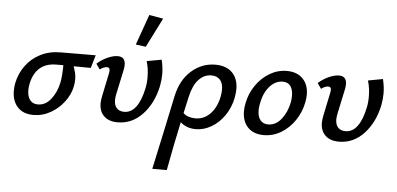

<svg xmlns="http://www.w3.org/2000/svg" viewBox="-61 -839 2595 1255"><g transform="rotate(5 1237.0 -211.0)"><path d="M519 -333 407 -334Q415 -310 419.5 -291.5Q424 -273 424 -250Q424 -225 419 -202Q409 -151 373.5 -103Q338 -55 285 -24.5Q232 6 172 6Q104 6 67.5 -34Q31 -74 31 -140Q31 -170 36 -192Q49 -255 86 -306Q123 -357 181.5 -387Q240 -417 315 -417L544 -418ZM339 -335H294Q161 -335 130 -198Q125 -171 125 -153Q125 -112 143 -88.5Q161 -65 195 -65Q245 -65 281 -111Q317 -157 330 -222Q334 -239 336.5 -273.5Q339 -308 339 -335Z M799 -511 870 -711 962 -695 865 -502ZM603 -108Q603 -125 608 -152L641 -310Q643 -322 643 -326Q643 -347 625 -347Q603 -347 578 -328L553 -364Q585 -392 622 -408.5Q659 -425 688 -425Q738 -425 738 -372Q738 -359 735 -342L700 -178Q695 -153 695 -138Q695 -103 712.5 -84.5Q730 -66 761 -66Q807 -66 838.5 -108.5Q870 -151 886 -228Q894 -261 894 -304Q894 -361 879 -409L976 -427Q988 -377 988 -332Q988 -297 980 -254Q956 -140 887.5 -67Q819 6 724 6Q667 6 635 -24.5Q603 -55 603 -108Z M1479 -278Q1479 -252 1473 -220Q1460 -155 1424.5 -103.5Q1389 -52 1339.5 -23Q1290 6 1237 6Q1204 6 1178 -4.5Q1152 -15 1136 -31Q1107 101 1072 289H977Q1040 -1 1081 -198Q1104 -305 1172.5 -365Q1241 -425 1329 -425Q1401 -425 1440 -385.5Q1479 -346 1479 -278ZM1386 -266Q1386 -308 1366 -330.5Q1346 -353 1309 -353Q1261 -353 1225.5 -314.5Q1190 -276 1173 -200L1149 -92Q1162 -78 1184 -71Q1206 -64 1228 -64Q1285 -64 1326 -106.5Q1367 -149 1381 -220Q1386 -248 1386 -266Z M1541 -139Q1541 -165 1547 -192Q1559 -255 1595.5 -308.5Q1632 -362 1685 -393.5Q1738 -425 1798 -425Q1865 -425 1903 -386Q1941 -347 1941 -281Q1941 -257 1935 -228Q1922 -165 1886 -111.5Q1850 -58 1797 -26Q1744 6 1683 6Q1615 6 1578 -33.5Q1541 -73 1541 -139ZM1841 -222Q1845 -243 1845 -266Q1845 -307 1828 -330Q1811 -353 1777 -353Q1729 -353 1691.5 -310.5Q1654 -268 1641 -198Q1636 -171 1636 -153Q1636 -112 1654 -89Q1672 -66 1706 -66Q1756 -66 1792 -111.5Q1828 -157 1841 -222Z M2055 -108Q2055 -125 2060 -152L2093 -310Q2095 -322 2095 -326Q2095 -347 2077 -347Q2055 -347 2030 -328L2005 -364Q2037 -392 2074 -408.5Q2111 -425 2140 -425Q2190 -425 2190 -372Q2190 -359 2187 -342L2152 -178Q2147 -153 2147 -138Q2147 -103 2164.5 -84.5Q2182 -66 2213 -66Q2259 -66 2290.5 -108.5Q2322 -151 2338 -228Q2346 -261 2346 -304Q2346 -361 2331 -409L2428 -427Q2440 -377 2440 -332Q2440 -297 2432 -254Q2408 -140 2339.5 -67Q2271 6 2176 6Q2119 6 2087 -24.5Q2055 -55 2055 -108Z"/></g></svg>

Font: Ysabeau Infant Semibold
Style: Italic
Weight: 600
Italic angle: -12°
Designer: Christian Thalmann (Catharsis Fonts)
Version: Version 0.003